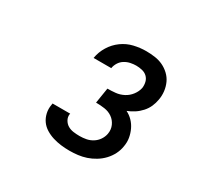

<svg xmlns="http://www.w3.org/2000/svg" viewBox="-119 -985 837 810"><g transform="rotate(30 300.0 -580.0)"><path d="M306 -317Q285 -317 264.5 -319.5Q244 -322 224.5 -328Q205 -334 188 -344.5Q171 -355 160 -370.5Q149 -386 144.5 -406Q140 -426 144 -447L145 -454H231L230 -451Q228 -436 235.5 -423Q243 -410 255 -403Q267 -396 282 -394Q297 -392 312 -392Q328 -392 344 -395Q360 -398 374.5 -407Q389 -416 398.5 -430Q408 -444 411 -460Q415 -482 406.5 -501Q398 -520 381.5 -531.5Q365 -543 344 -546Q323 -549 302 -549L314 -624Q333 -624 353 -626Q373 -628 391.5 -637.5Q410 -647 423 -664Q436 -681 440 -700Q442 -715 438.5 -729Q435 -743 425 -752.5Q415 -762 400.5 -765.5Q386 -769 371 -769Q358 -769 343.5 -766Q329 -763 316 -755Q303 -747 295 -734Q287 -721 285 -708V-707H199V-708Q204 -738 220.5 -765Q237 -792 262.5 -810.5Q288 -829 318 -836Q348 -843 377 -843Q399 -843 420 -840Q441 -837 459 -828.5Q477 -820 492 -806Q507 -792 515.5 -773.5Q524 -755 526.5 -734Q529 -713 525 -692Q522 -674 514.5 -657Q507 -640 494 -625.5Q481 -611 465 -600.5Q449 -590 431 -583Q449 -574 462.5 -560Q476 -546 484.5 -528Q493 -510 496.5 -490Q500 -470 496 -448Q493 -428 483.5 -409Q474 -390 459 -374Q444 -358 425 -346.5Q406 -335 386.5 -328.5Q367 -322 346.5 -319.5Q326 -317 306 -317Z"/></g></svg>

Font: Iosevka Semibold Extended
Style: Italic
Weight: 600
Width: 7
Italic angle: -9°
Monospace: yes
Designer: Belleve Invis
Foundry: Belleve Invis
Version: Version 32.5.0; ttfautohint (v1.8.4)